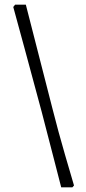

<svg xmlns="http://www.w3.org/2000/svg" viewBox="-20 -695 369 825"><path d="M206 -226Q230 -131 259.5 -29.5Q289 72 298 102L291 110H243Q236 82 213 -6.5Q190 -95 159 -215Q122 -354 86 -485.5Q50 -617 37 -665L45 -675H91Z"/></svg>

Font: Sahitya
Style: Regular
Weight: 400
Designer: Juan Pablo del Peral
Foundry: Juan Pablo del Peral (http://www.huertatipografica.com)
Version: Version 1.001;PS 001.000;hotconv 1.0.70;makeotf.lib2.5.58329